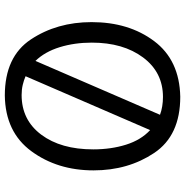

<svg xmlns="http://www.w3.org/2000/svg" viewBox="-6 -730 750 777"><g transform="rotate(90 368.5 -341.0)"><path d="M69 -337Q69 -488 146 -590.5Q223 -693 371 -696Q528 -696 598.5 -590.5Q669 -485 669 -345Q669 -199 591.5 -93.5Q514 12 366 14Q209 14 139 -91.5Q69 -197 69 -337ZM372 -626Q272 -626 212 -545.5Q152 -465 152 -338Q152 -268 170.5 -208Q189 -148 226 -110L444 -614Q428 -620 409.5 -623Q391 -626 372 -626ZM288 -70Q304 -63 323 -58.5Q342 -54 364 -54Q465 -54 524.5 -133.5Q584 -213 584 -344Q584 -416 565 -476.5Q546 -537 506 -574Z"/></g></svg>

Font: Palanquin
Style: Regular
Weight: 400
Designer: Pria Ravichandran
Version: Version 1.0.4